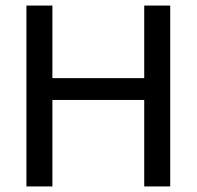

<svg xmlns="http://www.w3.org/2000/svg" viewBox="-20 -670 707 690"><path d="M168.3 0H75V-650H168.3V-389.2H498.3V-650H591.7V0H498.3V-310.8H168.3Z"/></svg>

Font: Familjen Grotesk Variable
Style: Regular
Weight: 400
Designer: Anders Wikstroem, Jonas Baeckman, Matilda Gysing, Kristian Moeller
Foundry: Familjen STHLM AB
Version: Version 2.000